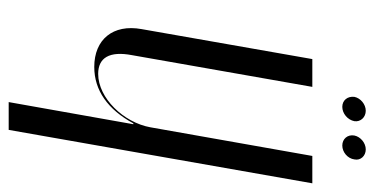

<svg xmlns="http://www.w3.org/2000/svg" viewBox="-230 -632 862 442"><g transform="rotate(90 201.0 -411.0)"><path d="M203 -796C201 -780 211 -768 226 -768C241 -768 256 -780 259 -796C261 -810 250 -822 235 -822C220 -822 206 -810 203 -796ZM292 -796C289 -780 300 -768 315 -768C330 -768 345 -780 347 -796C350 -810 339 -822 324 -822C309 -822 295 -810 292 -796ZM264 -287H266L215 0H279L402 -699H339L273 -326C262 -265 206 -206 150 -206C113 -206 97 -232 107 -284L180 -699H116L47 -306C35 -240 71 -197 134 -197C188 -197 232 -228 264 -287Z"/></g></svg>

Font: Moniqa Ita Display
Style: Italic
Weight: 400
Italic angle: -10°
Designer: Rajesh Rajput
Foundry: Rajesh Rajput
Version: Version 1.000